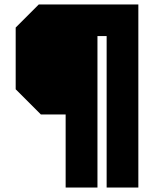

<svg xmlns="http://www.w3.org/2000/svg" viewBox="-20 -720 708 857"><path d="M273 117V-209H162.5L50 -321.5V-597L153 -700H597.5V117H456V-559H415V117Z"/></svg>

Font: Tourney Expanded Black
Style: Regular
Weight: 900
Width: 7
Designer: Tyler Finck
Foundry: Etcetera Type Co
Version: Version 1.010; ttfautohint (v1.8.3)